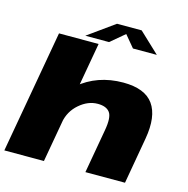

<svg xmlns="http://www.w3.org/2000/svg" viewBox="-130 -1060 1160 1185"><g transform="rotate(15 450.0 -467.5)"><path d="M2.5 0H255.5L394.5 -785H141.5ZM520.5 0H773.5L825.5 -296.5Q851 -443 797 -518.8Q743 -594.5 604.5 -594.5Q438.5 -594.5 321 -494.5Q203.5 -394.5 190 -322L301 -259.5Q314 -332 369 -379.5Q424 -427 486 -427Q541 -427 563.2 -396.8Q585.5 -366.5 570 -280.5ZM302 -813H453.5L543.5 -888.5L606.5 -813H759L629.5 -935H472Z"/></g></svg>

Font: Anybody Expanded Black
Style: Italic
Weight: 900
Width: 7
Italic angle: -10°
Version: Version 1.113;gftools[0.9.25]